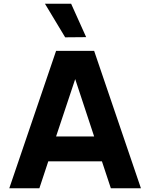

<svg xmlns="http://www.w3.org/2000/svg" viewBox="-20 -1014 809 1034"><path d="M331 -813 222 -994H363L444 -814ZM30 0 282 -740H487L739 0H577L529 -145H240L192 0ZM282 -279H487L385 -588Z"/></svg>

Font: Be Vietnam Pro
Style: Bold
Weight: 700
Designer: Lam Bao, Tony Le, Vietanh Nguyen
Foundry: Yellow Type Foundry
Version: Version 1.002; ttfautohint (v1.8.3)